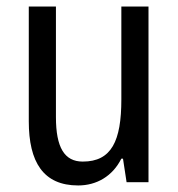

<svg xmlns="http://www.w3.org/2000/svg" viewBox="-20 -557 545 587"><path d="M434 -537H351V-253C351 -126 321 -63 233 -63C177 -63 151 -106 151 -199V-537H68V-186C68 -62 112 10 219 10C275 10 324 -18 351 -72H356L367 0H434Z"/></svg>

Font: Noto Sans Lao Condensed
Style: Regular
Weight: 400
Width: 3
Designer: Monotype Design Team
Foundry: Monotype Imaging Inc.
Version: Version 2.004